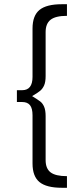

<svg xmlns="http://www.w3.org/2000/svg" viewBox="-20 -763 371 909"><path d="M132 -308Q158 -292 170 -283Q182 -274 189 -257.5Q196 -241 196 -213V-5Q196 35 219.5 53Q243 71 297 71V126H273Q200 126 167 99Q134 72 134 11V-217Q134 -250 122 -265Q110 -280 85 -280H60V-336H85Q134 -336 134 -399V-628Q134 -689 167 -716Q200 -743 273 -743H297V-688Q243 -688 219.5 -669.5Q196 -651 196 -611V-403Q196 -375 189 -359Q182 -343 170 -333Q158 -323 132 -308Z"/></svg>

Font: TypoPRO Montserrat Alternates
Style: Regular
Weight: 300
Designer: Julieta Ulanovsky
Foundry: Julieta Ulanovsky
Version: Version 6.001